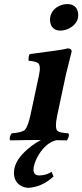

<svg xmlns="http://www.w3.org/2000/svg" viewBox="-20 -678 399 930"><path d="M239.3 176.8Q184.1 227.5 118.7 231.9Q92.8 231.4 72.3 215.8Q39.6 189 50.3 136.2Q61.5 83 133.8 28.3Q156.2 11.7 178.2 0H167Q113.3 0 29.8 2Q22.9 -6.3 32.2 -25.4Q34.7 -29.8 36.6 -32.2Q85.9 -36.1 99.6 -48.3Q115.7 -64.5 127.9 -122.1L168.9 -314Q179.2 -361.3 163.6 -373Q151.9 -380.9 118.7 -383.8Q116.7 -401.9 123.5 -416Q280.3 -436 301.3 -441.9Q305.2 -442.9 307.6 -443.8Q329.1 -442.4 326.7 -426.8Q326.2 -425.3 300.3 -321.3L257.8 -122.1Q244.1 -57.1 258.3 -43.9Q269 -34.7 311 -32.2Q317.9 -23.9 308.1 -4.4Q305.7 0 303.7 2Q268.6 1 253.4 1Q204.6 12.2 167.5 71.3Q149.9 100.6 143.6 129.9Q136.2 170.9 169.4 171.9Q207.5 170.9 229.5 153.8ZM223.6 -596.2Q231.9 -634.3 270.5 -650.9Q287.1 -658.2 306.6 -658.2Q348.1 -658.2 357.4 -619.6Q360.4 -605.5 357.9 -591.8Q351.6 -561 316.9 -541.5Q295.9 -530.3 273.4 -529.8Q232.9 -529.8 224.1 -566.9Q220.7 -581.5 223.6 -596.2Z"/></svg>

Font: Linux Libertine Slanted O
Style: Bold Slanted
Weight: 700
Designer: Philipp H. Poll
Foundry: Philipp H. Poll
Version: Version 5.0.0